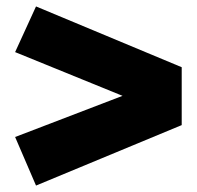

<svg xmlns="http://www.w3.org/2000/svg" viewBox="-20 -658 612 597"><path d="M92 -638 27 -496 361 -360 27 -232 92 -81 545 -269V-449Z"/></svg>

Font: Glow Sans SC Normal Heavy
Style: Regular
Weight: 900
Designer: Ryoko NISHIZUKA (kana, bopomofo & ideographs); Paul D. Hunt (Latin, Greek & Cyrillic); Sandoll Communications, Soo-young
Version: Version 0.93